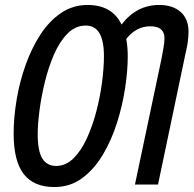

<svg xmlns="http://www.w3.org/2000/svg" viewBox="-20 -744 784 774"><path d="M199 10Q116 10 75.5 -42.5Q35 -95 35 -205Q35 -270 47 -342Q59 -414 83 -481.5Q107 -549 142.5 -604Q178 -659 226 -691.5Q274 -724 333 -724Q432 -724 470 -645Q530 -724 622 -724Q676 -724 708 -696Q740 -668 740 -616Q740 -597 737 -575Q734 -553 728 -529L617 0H524L631 -507Q635 -529 639 -551Q643 -573 643 -590Q643 -638 586 -638Q529 -638 489 -587Q495 -554 495 -516Q495 -460 484.5 -390Q474 -320 452 -250Q430 -180 395 -121Q360 -62 311.5 -26Q263 10 199 10ZM206 -75Q245 -75 276 -105.5Q307 -136 330 -186Q353 -236 368.5 -295.5Q384 -355 391.5 -413.5Q399 -472 399 -518Q399 -641 326 -641Q284 -641 252 -608.5Q220 -576 197.5 -524Q175 -472 160.5 -412Q146 -352 139 -297Q132 -242 132 -204Q132 -134 151 -104.5Q170 -75 206 -75Z"/></svg>

Font: Noto Sans ExtraCondensed Medium
Style: Italic
Weight: 500
Width: 2
Italic angle: -12°
Designer: Monotype Design Team
Foundry: Monotype Imaging Inc.
Version: Version 2.013; ttfautohint (v1.8.4.7-5d5b)